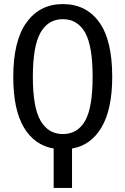

<svg xmlns="http://www.w3.org/2000/svg" viewBox="-20 -720 615 941"><path d="M333 8V201H243V8Q149 -8 97 -95.5Q45 -183 45 -343Q45 -520 110 -610Q175 -700 288 -700Q402 -700 466 -611.5Q530 -523 530 -344Q530 -185 478 -96.5Q426 -8 333 8ZM434 -344Q434 -495 397 -560.5Q360 -626 288 -626Q216 -626 178.5 -560Q141 -494 141 -343Q141 -193 179 -128Q217 -63 288 -63Q360 -63 397 -127.5Q434 -192 434 -344Z"/></svg>

Font: Fira Sans Extra Condensed
Style: Regular
Weight: 400
Width: 1
Designer: Carrois Corporate & Edenspiekermann AG
Foundry: Carrois Corporate GbR & Edenspiekermann AG
Version: Version 4.203